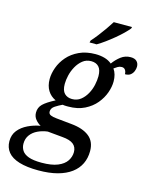

<svg xmlns="http://www.w3.org/2000/svg" viewBox="-183 -857 930 1187"><g transform="rotate(15 282.5 -263.0)"><path d="M180 240Q106 240 57 225Q8 210 -15.5 181Q-39 152 -39 111Q-39 70 -16 41.5Q7 13 44.5 -5Q82 -23 123 -30Q104 -40 89 -58.5Q74 -77 74 -102Q74 -134 96 -156Q118 -178 172 -206Q139 -221 120.5 -251Q102 -281 102 -324Q102 -359 116 -398Q130 -437 159 -470.5Q188 -504 233 -525Q278 -546 337 -546Q368 -546 395 -538.5Q422 -531 442 -514Q463 -543 490 -563.5Q517 -584 552 -584Q578 -584 591 -571Q604 -558 604 -537Q604 -523 598 -508Q592 -493 579.5 -483Q567 -473 544 -473Q544 -489 536.5 -500Q529 -511 514 -511Q500 -511 488.5 -504Q477 -497 466 -489Q477 -474 482.5 -454Q488 -434 488 -411Q488 -377 474.5 -339Q461 -301 433 -267Q405 -233 361 -211Q317 -189 257 -189Q252 -189 245.5 -189Q239 -189 233 -189.5Q227 -190 221 -191Q199 -181 176.5 -166.5Q154 -152 154 -130Q154 -114 168.5 -108Q183 -102 205 -100L304 -90Q378 -83 418.5 -51Q459 -19 459 42Q459 87 441.5 123.5Q424 160 389 186Q354 212 302 226Q250 240 180 240ZM187 189Q251 189 290 173Q329 157 346.5 130.5Q364 104 364 74Q364 42 342 24Q320 6 271 2L175 -7Q142 -3 113 10.5Q84 24 66.5 47.5Q49 71 49 104Q49 128 61.5 147.5Q74 167 104 178Q134 189 187 189ZM267 -240Q299 -240 322 -258Q345 -276 360.5 -304Q376 -332 382.5 -362.5Q389 -393 389 -418Q389 -459 371.5 -478Q354 -497 323 -497Q291 -497 268 -478.5Q245 -460 229.5 -432Q214 -404 207 -374Q200 -344 200 -319Q200 -277 218.5 -258.5Q237 -240 267 -240ZM285 -619Q303 -639 322.5 -664Q342 -689 360.5 -715.5Q379 -742 394 -766H511L508 -756Q496 -741 475.5 -721Q455 -701 429 -679.5Q403 -658 377 -639Q351 -620 327 -606H282Z"/></g></svg>

Font: ET Text
Style: Italic
Weight: 470
Italic angle: -12°
Designer: Monotype Design Team
Foundry: Monotype Imaging Inc.
Version: Version 2.009